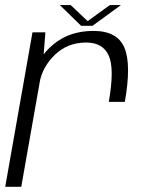

<svg xmlns="http://www.w3.org/2000/svg" viewBox="-26 -716 563 736"><path d="M391 -325.5H452.5Q478 -468.5 451 -533Q424 -597.5 332 -597.5Q241 -597.5 179 -546.2Q117 -495 104.5 -423L126 -400.5Q136.5 -459.5 184.8 -506.2Q233 -553 304.5 -553Q368 -553 390.8 -503Q413.5 -453 391 -325.5ZM-6 0H55.5L138.5 -470.5L148 -592H98.5ZM285 -617H328.5L437.5 -696.5H395L310 -635L245 -696.5H203.5Z"/></svg>

Font: Anybody UltraCondensed Thin Light
Style: Italic
Weight: 300
Italic angle: -10°
Version: Version 1.111